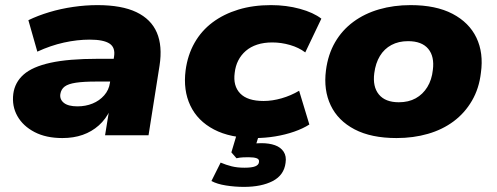

<svg xmlns="http://www.w3.org/2000/svg" viewBox="-20 -529 1943 751"><path d="M224 11Q160 11 115 -12.5Q70 -36 48 -75Q26 -114 32 -162Q38 -207 72.5 -237.5Q107 -268 177.5 -283.5Q248 -299 362 -299H445L431 -210H356Q307 -210 277 -205.5Q247 -201 233 -190.5Q219 -180 216 -161Q213 -140 230 -126.5Q247 -113 283 -113Q315 -113 342 -124Q369 -135 387.5 -156Q406 -177 410 -205L426 -307Q432 -343 408.5 -358.5Q385 -374 331 -374Q282 -374 230 -362.5Q178 -351 126 -327L91 -450Q128 -468 173 -481.5Q218 -495 266.5 -502Q315 -509 361 -509Q456 -509 513.5 -481.5Q571 -454 593.5 -401.5Q616 -349 604 -272L561 0H391L407 -99H411Q394 -63 366.5 -38.5Q339 -14 303.5 -1.5Q268 11 224 11Z M977 11Q881 11 817 -22.5Q753 -56 724.5 -116Q696 -176 706 -254Q714 -314 741 -361.5Q768 -409 811.5 -441.5Q855 -474 912.5 -491.5Q970 -509 1040 -509Q1100 -509 1153 -494.5Q1206 -480 1237 -456L1174 -324Q1149 -343 1114.5 -353Q1080 -363 1045 -363Q1012 -363 986 -354.5Q960 -346 941.5 -330Q923 -314 912 -292.5Q901 -271 898 -244Q891 -193 919.5 -163.5Q948 -134 1011 -134Q1045 -134 1081.5 -144.5Q1118 -155 1150 -174L1190 -42Q1165 -26 1130.5 -14Q1096 -2 1056.5 4.5Q1017 11 977 11ZM934 202Q899 202 864 196.5Q829 191 807 179L843 107Q864 116 886 121.5Q908 127 936 127Q965 127 978.5 121.5Q992 116 993 105Q995 94 984 90Q973 86 952 86Q943 86 930.5 86.5Q918 87 905 90L885 67L911 -20H999L974 60L937 40Q952 36 968.5 33.5Q985 31 1002 31Q1033 31 1055.5 39Q1078 47 1089.5 64.5Q1101 82 1097 108Q1091 156 1047 179Q1003 202 934 202Z M1531 11Q1432 11 1367 -23Q1302 -57 1273.5 -117Q1245 -177 1255 -254Q1263 -316 1290.5 -363.5Q1318 -411 1362 -443.5Q1406 -476 1463 -492.5Q1520 -509 1586 -509Q1685 -509 1750 -475Q1815 -441 1843.5 -381.5Q1872 -322 1861 -244Q1854 -183 1826 -135Q1798 -87 1754.5 -54.5Q1711 -22 1654 -5.5Q1597 11 1531 11ZM1540 -129Q1578 -129 1606 -144.5Q1634 -160 1651.5 -188.5Q1669 -217 1673 -255Q1680 -308 1655 -338Q1630 -368 1576 -368Q1539 -368 1511 -353Q1483 -338 1466 -310Q1449 -282 1444 -243Q1437 -190 1462 -159.5Q1487 -129 1540 -129Z"/></svg>

Font: Nunito Sans 10pt SemiExpanded Black
Style: Italic
Weight: 900
Width: 6
Italic angle: -9°
Designer: Vernon Adams
Foundry: Vernon Adams
Version: Version 3.101;gftools[0.9.27]